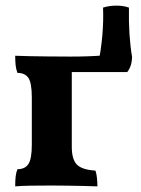

<svg xmlns="http://www.w3.org/2000/svg" viewBox="-20 -659 502 682"><path d="M34 3Q34 -17 35.5 -31.5Q37 -46 42 -58Q69 -58 81 -76.5Q93 -95 93 -145V-313Q93 -364 81 -382Q69 -400 42 -400Q37 -413 35.5 -427.5Q34 -442 34 -461Q55 -460 84 -459.5Q113 -459 150.5 -458.5Q188 -458 235 -458V-137Q235 -93 253 -74.5Q271 -56 319 -53Q323 -42 324.5 -26Q326 -10 326 3Q304 2 275.5 1.5Q247 1 218 0.5Q189 0 164 0Q127 0 91.5 0.5Q56 1 34 3ZM228 -403V-458Q263 -458 291.5 -459Q320 -460 345 -462V-403ZM329 -403V-433Q339 -481 343.5 -533.5Q348 -586 346 -632Q368 -639 393.5 -639Q419 -639 438 -632Q437 -582 440 -537Q443 -492 449 -458Q449 -425 432 -403Z"/></svg>

Font: Vollkorn
Style: Bold
Weight: 700
Designer: Friedrich Althausen
Foundry: Friedrich Althausen
Version: Version 5.000